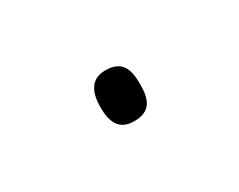

<svg xmlns="http://www.w3.org/2000/svg" viewBox="-30 -428 265 213"><g transform="rotate(-30 102.5 -321.5)"><path d="M78 -321C78 -303 83 -289 103 -289C124 -289 129 -302 129 -321C129 -340 125 -354 103 -354C83 -354 78 -338 78 -321Z"/></g></svg>

Font: Noto Sans Arabic UI SmCn Th
Style: Regular
Weight: 100
Width: 4
Designer: Monotype Design Team, Nadine Chahine and Nizar Qandah
Foundry: Monotype Imaging Inc.
Version: Version 2.010